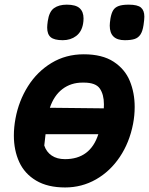

<svg xmlns="http://www.w3.org/2000/svg" viewBox="-20 -791 640 824"><path d="M39.5 -209.5Q39.5 -244.5 46.5 -282.5Q60.5 -358 100 -420.8Q139.5 -483.5 201 -520.8Q262.5 -558 339.5 -558Q419 -558 467.8 -526Q516.5 -494 537.2 -443.2Q558 -392.5 558 -332Q558 -295 551 -259Q535.5 -179 494 -117.2Q452.5 -55.5 391.8 -21Q331 13.5 259.5 13.5Q184.5 13.5 135 -16Q85.5 -45.5 62.5 -95.8Q39.5 -146 39.5 -209.5ZM402 -215H175.5L170 -166.5Q179 -139 201.8 -123.5Q224.5 -108 259 -108Q367.5 -108 402 -215ZM426 -343.5Q426 -385 408.5 -410.8Q391 -436.5 339.5 -436.5H334Q284.5 -436.5 248 -408.8Q211.5 -381 194 -328.5L425.5 -326ZM182.5 -672.5Q182.5 -683 185 -700.5Q191 -741.5 212 -756.2Q233 -771 266.5 -771Q305 -771 321.8 -755.8Q338.5 -740.5 338.5 -712Q338.5 -699.5 336.5 -689Q330.5 -654.5 306.8 -636.5Q283 -618.5 249.5 -618.5Q213 -618.5 197.8 -631.2Q182.5 -644 182.5 -672.5ZM451 -681Q451 -691.5 454 -711.5Q458 -734.5 465.8 -747Q473.5 -759.5 489.2 -765.2Q505 -771 532.5 -771Q570.5 -771 585 -758.5Q599.5 -746 599.5 -719.5Q599.5 -707 596 -683.5Q592 -656.5 582.5 -642.5Q573 -628.5 557.2 -623.5Q541.5 -618.5 515.5 -618.5Q451 -618.5 451 -681Z"/></svg>

Font: JuliaMono Black
Style: Italic
Weight: 900
Italic angle: -9°
Monospace: yes
Designer: cormullion
Foundry: corm
Version: Version 0.057; ttfautohint (v1.8.4)